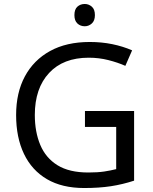

<svg xmlns="http://www.w3.org/2000/svg" viewBox="-20 -935 768 965"><path d="M407 -377H654V-27Q596 -8 537 1Q478 10 403 10Q292 10 216 -34.5Q140 -79 100.5 -161.5Q61 -244 61 -357Q61 -469 105 -551Q149 -633 231.5 -678.5Q314 -724 431 -724Q491 -724 544.5 -713Q598 -702 644 -682L610 -604Q572 -621 524.5 -633Q477 -645 426 -645Q298 -645 226.5 -568Q155 -491 155 -357Q155 -272 182.5 -206.5Q210 -141 269 -104.5Q328 -68 424 -68Q471 -68 504 -73Q537 -78 564 -85V-297H407ZM406 -915Q426 -915 441.5 -901.5Q457 -888 457 -859Q457 -831 441.5 -817Q426 -803 406 -803Q384 -803 369 -817Q354 -831 354 -859Q354 -888 369 -901.5Q384 -915 406 -915Z"/></svg>

Font: Noto Sans Takri
Style: Regular
Weight: 400
Designer: Monotype Design Team
Foundry: Monotype Imaging Inc.
Version: Version 2.003; ttfautohint (v1.8.4.7-5d5b)